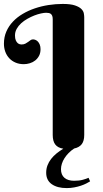

<svg xmlns="http://www.w3.org/2000/svg" viewBox="-20 -750 522 976"><path d="M408.2 -64Q408.2 -33.7 395.5 -17.1Q382.8 -0.5 356.9 4.9Q341.3 15.1 329.1 27.6Q316.9 40 308.1 53.7Q299.3 67.4 294.7 81.8Q290 96.2 290 109.9Q290 138.7 307.6 153.8Q325.2 168.9 356.9 168.9Q382.8 168.9 401.1 163.8Q419.4 158.7 430.2 153.8L438 171.9Q430.2 176.8 418.2 182.9Q406.2 189 390.9 194.1Q375.5 199.2 357.4 202.6Q339.4 206.1 318.8 206.1Q271.5 206.1 243.2 186.3Q214.8 166.5 214.8 127.9Q214.8 107.9 221.4 90.6Q228 73.2 239.7 58.1Q251.5 43 267.3 30Q283.2 17.1 301.8 5.9Q273.9 1.5 261 -15.4Q248 -32.2 248 -64V-651.9Q248 -662.6 245.6 -668.9Q243.2 -675.3 238.8 -679Q234.4 -682.6 228.3 -683.8Q222.2 -685.1 214.8 -685.1Q204.1 -685.1 188.2 -681.6Q172.4 -678.2 154.8 -671.4Q137.2 -664.6 119.4 -654.5Q101.6 -644.5 87.6 -631.8Q73.7 -619.1 64.9 -603.5Q56.2 -587.9 56.2 -569.8Q56.2 -554.2 60.3 -544.9Q64.5 -535.6 69.8 -531Q75.2 -526.4 80.8 -525.1Q86.4 -523.9 88.9 -523.9Q101.1 -523.9 108.9 -528.1Q116.7 -532.2 123 -536.9Q129.4 -541.5 135 -545.7Q140.6 -549.8 147.9 -549.8Q153.8 -549.8 160.4 -547.1Q167 -544.4 172.6 -538.6Q178.2 -532.7 182.1 -523.2Q186 -513.7 186 -500Q186 -480.5 178.5 -466.3Q170.9 -452.1 158.9 -442.6Q147 -433.1 131.6 -428.5Q116.2 -423.8 101.1 -423.8Q77.6 -423.8 58.8 -431.9Q40 -439.9 26.9 -454.1Q13.7 -468.3 6.8 -487.3Q0 -506.3 0 -527.8Q0 -561.5 12.2 -589.6Q24.4 -617.7 45.7 -640.1Q66.9 -662.6 95.5 -679.4Q124 -696.3 157.2 -707.5Q190.4 -718.8 226.6 -724.4Q262.7 -730 298.8 -730Q338.9 -730 361.1 -722.4Q383.3 -714.8 393.8 -704.1Q404.3 -693.4 406.2 -681.6Q408.2 -669.9 408.2 -662.1Z"/></svg>

Font: Berkshire Swash
Style: Regular
Weight: 400
Designer: Astigmatic (AOETI)
Foundry: Astigmatic (AOETI)
Version: Version 1.001